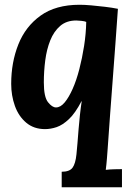

<svg xmlns="http://www.w3.org/2000/svg" viewBox="-20 -531 562 806"><path d="M314 -511Q335 -511 363 -508.5Q391 -506 420.5 -502.5Q450 -499 475 -494Q470 -421 464.5 -347.5Q459 -274 453.5 -200.5Q448 -127 442.5 -54Q437 19 432 93Q431 107 429 133Q427 159 424 182Q441 180 461.5 179.5Q482 179 492 179V255H239V190Q272 190 284.5 173Q297 156 301 116.5Q305 77 310 10Q312 -16 315.5 -48Q319 -80 323 -106H322Q296 -56 269.5 -31Q243 -6 218 2.5Q193 11 169 11Q122 11 90 -16Q58 -43 42.5 -86.5Q27 -130 27 -179Q27 -269 57 -344.5Q87 -420 150.5 -465.5Q214 -511 314 -511ZM300 -445Q259 -445 232.5 -422Q206 -399 191 -361.5Q176 -324 170 -278Q164 -232 164 -185Q164 -124 181.5 -102Q199 -80 215 -80Q234 -80 251.5 -101Q269 -122 285 -158Q301 -194 313 -240.5Q325 -287 333 -338Q341 -389 342 -439Q336 -442 321.5 -443.5Q307 -445 300 -445Z"/></svg>

Font: Lora
Style: Italic
Weight: 400
Italic angle: -3°
Designer: Olga Karpushina, Alexei Vanyashin (Cyrillic)
Foundry: Cyreal
Version: Version 3.008